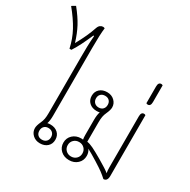

<svg xmlns="http://www.w3.org/2000/svg" viewBox="-277 -1179 1367 1383"><g transform="rotate(30 406.5 -488.0)"><path d="M318 -72Q318 -37 294.5 -15.5Q271 6 233 6Q196 6 172 -17Q148 -40 148 -72Q148 -93 164 -128Q173 -147 176.5 -166.5Q180 -186 180 -215V-680Q180 -736 181 -772Q182 -808 186 -858L180 -860Q154 -801 136 -765Q118 -729 94 -691H78Q62 -765 27.5 -828.5Q-7 -892 -66 -964L-35 -982Q15 -920 43 -867.5Q71 -815 92 -746Q143 -837 169 -915Q175 -933 186 -941Q197 -949 209 -949Q216 -949 224 -945Q217 -891 217 -777V-733V-215Q217 -173 208 -147Q218 -150 233 -150Q271 -150 294.5 -128.5Q318 -107 318 -72ZM282 -72Q282 -94 268.5 -107.5Q255 -121 233 -121Q211 -121 198 -107.5Q185 -94 185 -72Q185 -50 198 -37Q211 -24 233 -24Q255 -24 268.5 -37Q282 -50 282 -72Z M791 -550V-44Q791 -23 783 -11.5Q775 0 759 0Q737 -20 715 -36.5Q693 -53 645 -83Q589 -118 556 -135Q572 -113 572 -84Q572 -45 544.5 -19.5Q517 6 475 6Q433 6 405.5 -19.5Q378 -45 378 -84Q378 -123 405.5 -148.5Q433 -174 475 -174Q485 -174 490 -173Q487 -188 487 -210V-335Q487 -377 496 -403Q486 -400 471 -400Q433 -400 409.5 -421.5Q386 -443 386 -478Q386 -513 409.5 -534.5Q433 -556 471 -556Q508 -556 532 -533Q556 -510 556 -478Q556 -457 540 -422Q531 -403 527.5 -383.5Q524 -364 524 -335V-175Q546 -172 576 -157.5Q606 -143 661 -111Q738 -66 758 -48Q754 -65 754 -96V-519Q754 -554 778 -554Q784 -554 791 -550ZM471 -429Q493 -429 506 -442.5Q519 -456 519 -478Q519 -500 506 -513Q493 -526 471 -526Q449 -526 435.5 -513Q422 -500 422 -478Q422 -456 435.5 -442.5Q449 -429 471 -429ZM536 -84Q536 -110 518.5 -127Q501 -144 475 -144Q449 -144 431.5 -127Q414 -110 414 -84Q414 -58 431.5 -41Q449 -24 475 -24Q501 -24 518.5 -41Q536 -58 536 -84Z M754 -628V-767Q754 -802 778 -802Q784 -802 791 -798V-659Q791 -624 767 -624Q761 -624 754 -628Z"/></g></svg>

Font: Thasadith
Style: Regular
Weight: 400
Designer: Cadson Demak Co.,Ltd.
Foundry: Cadson Demak Co.,Ltd.
Version: Version 1.000; ttfautohint (v1.6)